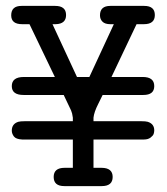

<svg xmlns="http://www.w3.org/2000/svg" viewBox="-20 -631 565 651"><path d="M18 -579Q18 -611 53 -611H167Q204 -611 204 -580Q204 -550 169 -549H158L241 -370H283L366 -549H354Q336 -549 327.5 -557.5Q319 -566 319 -579Q319 -611 354 -611H469Q505 -611 505 -580Q505 -549 468 -549H443L358 -370H464Q503 -370 503 -339Q503 -309 466 -309H328Q327 -306 313 -278.5Q299 -251 297 -232V-220H459Q474 -220 481 -218Q503 -211 503 -189Q503 -183 501 -177Q499 -171 490.5 -164.5Q482 -158 468 -158H297V-62H324Q362 -62 362 -31Q362 0 325 0H198Q162 0 162 -31Q162 -62 199 -62H227V-158H55Q34 -159 27 -168.5Q20 -178 20 -188Q20 -211 42 -218Q49 -220 64 -220H227V-232Q226 -240 224.5 -246Q223 -252 221 -256.5Q219 -261 211.5 -276.5Q204 -292 196 -309H60Q20 -309 20 -339Q20 -370 61 -370H166L80 -549H55Q18 -549 18 -579Z"/></svg>

Font: CMU Typewriter Text
Style: Regular
Weight: 500
Monospace: yes
Version: Version 0.7.0